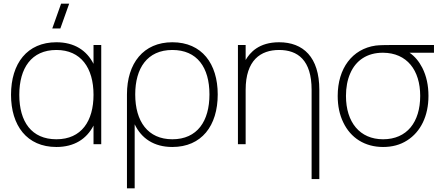

<svg xmlns="http://www.w3.org/2000/svg" viewBox="-20 -785 2402 1045"><path d="M356.5 -765H312.5L264.5 -630H308.5ZM489 -540V-437.5C452 -510.5 385 -555 287 -555C128 -555 40 -440 40 -269C40 -102 126 15 287 15C384 15 451.5 -28.5 489 -101.5V0H531V-540ZM287 -513C420 -513 489 -416 489 -269C489 -127 424 -27 287 -27C152 -27 85 -122 85 -269C85 -414 151 -513 287 -513Z M713 240V-108.5C749.5 -32 817.5 15 918 15C1077 15 1165 -100 1165 -271C1165 -438 1079 -555 918 -555C761 -555 671 -441 671 -271V240ZM918 -27C785 -27 716 -124 716 -271C716 -413 781 -513 918 -513C1053 -513 1120 -418 1120 -271C1120 -126 1054 -27 918 -27Z M1676 189.5H1718V-296C1718 -474.5 1630 -555 1499 -555C1389 -555 1340.5 -499 1317 -458.5V-540H1275V0H1317V-296C1317 -458 1399 -513 1499 -513C1600.5 -513 1676 -458 1676 -296Z M2065 15C2114.5 15 2158 3.5 2195.5 -20.5C2270 -67.5 2312 -154.5 2312 -263C2312 -320.5 2301 -371.5 2278.5 -416C2260.5 -451 2237.5 -478.5 2209 -498H2342V-540H2105C2079 -540 2046.5 -539.5 2025 -537C1897 -519 1818 -412.5 1818 -263C1818 -208.5 1828 -160.5 1848.5 -118.5C1888.5 -34.5 1965.5 15 2065 15ZM2065 -27C1938.5 -27 1863 -119.5 1863 -263C1863 -308.5 1870.5 -349.5 1886 -385C1916.5 -456.5 1978.5 -498 2063 -498H2065C2195 -497 2267 -403 2267 -263C2267 -120.5 2195 -27 2065 -27Z"/></svg>

Font: Vela Sans ExtLt
Style: Regular
Weight: 200
Designer: Principal design: Mikhail Sharanda - project Manrope.
Design modification: Ravid Balaliev
Foundry: Mikhail Sharanda
Version: Version 1.001